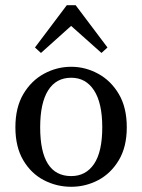

<svg xmlns="http://www.w3.org/2000/svg" viewBox="-20 -705 546 736"><path d="M253 11Q197 11 148 -14.5Q99 -40 69 -91Q39 -142 39 -217Q39 -293 69.5 -344.5Q100 -396 149 -422.5Q198 -449 253 -449Q307 -449 356 -422.5Q405 -396 435.5 -344.5Q466 -293 466 -217Q466 -142 435.5 -91Q405 -40 356.5 -14.5Q308 11 253 11ZM253 -30Q309 -30 340.5 -76.5Q372 -123 372 -217Q372 -310 340.5 -358.5Q309 -407 253 -407Q195 -407 164.5 -358.5Q134 -310 134 -217Q134 -30 253 -30ZM369 -502 213 -641H292L137 -502L114 -523L236 -685H270L392 -523Z"/></svg>

Font: Lisu Bosa
Style: Regular
Weight: 400
Designer: David Morse, Annie Olsen, Victor Gaultney, Frank Grießhammer (Latin)
Foundry: SIL International
Version: Version 2.000